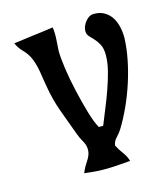

<svg xmlns="http://www.w3.org/2000/svg" viewBox="-83 -574 544 634"><g transform="rotate(-15 188.5 -256.5)"><path d="M254 -461Q254 -477 266.5 -493Q279 -509 296 -509Q317 -509 332 -500Q347 -491 356 -476.5Q365 -462 369 -444Q373 -426 373 -407Q372 -373 364.5 -334.5Q357 -296 344.5 -257.5Q332 -219 315.5 -183Q299 -147 281 -118Q274 -107 263.5 -96Q253 -85 251 -71Q259 -55 270 -40.5Q281 -26 286 -9Q263 -7 240.5 -5.5Q218 -4 195 -4Q178 -4 162 -5.5Q146 -7 129 -9Q135 -25 148 -44.5Q161 -64 161 -79Q162 -95 153 -110.5Q144 -126 139 -140Q122 -186 106.5 -228.5Q91 -271 83 -319Q81 -329 79 -343Q77 -357 74.5 -371.5Q72 -386 68 -399.5Q64 -413 60 -421Q52 -438 38.5 -451.5Q25 -465 17 -483Q51 -488 85 -492Q119 -496 153 -501Q156 -481 154.5 -461Q153 -441 152 -421Q152 -398 157.5 -359.5Q163 -321 172.5 -279.5Q182 -238 193 -200.5Q204 -163 215 -144H230Q240 -169 251.5 -197Q263 -225 273.5 -254.5Q284 -284 291.5 -313Q299 -342 299 -368Q299 -390 292 -403.5Q285 -417 276.5 -426Q268 -435 261 -442.5Q254 -450 254 -461Z"/></g></svg>

Font: Teutonic
Style: Regular
Weight: 400
Designer: Peter Wiegel
Foundry: Peter Wiegel
Version: 1.000